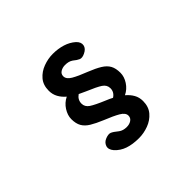

<svg xmlns="http://www.w3.org/2000/svg" viewBox="-164 -936 1162 1162"><g transform="rotate(-45 416.5 -355.0)"><path d="M421 10Q367 10 327.5 -3.5Q288 -17 261 -47Q239 -73 247 -96.5Q255 -120 281 -130Q307 -140 322 -134Q337 -128 365 -105Q385 -90 416 -90Q439 -90 455.5 -101Q472 -112 472 -132Q472 -156 439.5 -175Q407 -194 347 -218Q299 -238 269.5 -256Q240 -274 226 -298.5Q212 -323 212 -361Q212 -394 233 -427Q254 -460 289 -477Q265 -497 251 -522.5Q237 -548 237 -579Q237 -628 263.5 -659Q290 -690 330.5 -705Q371 -720 412 -720Q457 -720 495.5 -708Q534 -696 562 -671Q585 -649 580.5 -625Q576 -601 546 -587Q521 -575 505 -582Q489 -589 470 -605Q468 -606 467 -607Q448 -620 417 -620Q395 -620 378 -609.5Q361 -599 361 -579Q361 -554 393.5 -535Q426 -516 486 -493Q534 -474 564 -455.5Q594 -437 607.5 -412.5Q621 -388 621 -349Q621 -316 600 -283.5Q579 -251 544 -234Q569 -213 583 -188Q597 -163 597 -132Q597 -83 570 -51.5Q543 -20 502.5 -5Q462 10 421 10ZM482 -274Q512 -293 512 -326Q512 -355 485.5 -372.5Q459 -390 392 -418Q382 -423 371.5 -427.5Q361 -432 351 -437Q322 -417 322 -384Q322 -356 348 -338.5Q374 -321 441 -293Q452 -289 462 -284Q472 -279 482 -274Z"/></g></svg>

Font: Zen Maru Gothic Black
Style: Regular
Weight: 900
Designer: Yoshimichi Ohira
Foundry: Positype
Version: Version 1.001